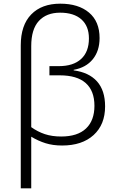

<svg xmlns="http://www.w3.org/2000/svg" viewBox="-20 -785 640 1045"><path d="M93 -538Q93 -648 150 -706.5Q207 -765 308 -765Q407 -765 464.5 -716.5Q522 -668 522 -578Q522 -508 485 -462.5Q448 -417 381 -405V-402Q464 -391 508 -342Q552 -293 552 -206Q552 -107 489.5 -50Q427 7 318 7Q268 7 228 -5.5Q188 -18 150 -41V240H93ZM494 -209Q494 -291 446.5 -333Q399 -375 305 -375H249V-425H300Q379 -425 421.5 -464Q464 -503 464 -576Q464 -643 423 -679.5Q382 -716 307 -716Q233 -716 191.5 -671Q150 -626 150 -534V-93Q185 -68 224 -55Q263 -42 313 -42Q402 -42 448 -85.5Q494 -129 494 -209Z"/></svg>

Font: Noto Sans Mono UI Light
Style: Regular
Weight: 300
Monospace: yes
Designer: Monotype Design team
Foundry: Monotype Imaging Inc.
Version: Version 1.000